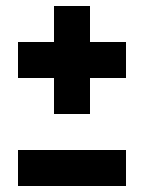

<svg xmlns="http://www.w3.org/2000/svg" viewBox="-20 -620 479 640"><path d="M280 -480V-600H160V-480H40V-360H160V-240H280V-360H400V-480ZM40 0H400V-120H40Z"/></svg>

Font: KUBO
Style: Regular
Weight: 400
Version: Version 001.000